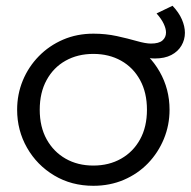

<svg xmlns="http://www.w3.org/2000/svg" viewBox="-20 -614 647 650"><path d="M296 15Q222 15 163.5 -20Q105 -55 71.5 -113.8Q38 -172.5 38 -242.5Q38 -295 57.2 -341.5Q76.5 -388 111.5 -423.8Q146.5 -459.5 193.5 -479.8Q240.5 -500 296 -500Q370.5 -500 428.8 -465Q487 -430 520.5 -371.2Q554 -312.5 554 -242.5Q554 -190.5 534.8 -143.8Q515.5 -97 481 -61.2Q446.5 -25.5 399.2 -5.2Q352 15 296 15ZM296 -53.5Q349 -53.5 390 -76.8Q431 -100 454.2 -142.2Q477.5 -184.5 477.5 -242.5Q477.5 -300.5 454.2 -343Q431 -385.5 390 -408.5Q349 -431.5 296 -431.5Q243 -431.5 202 -408.5Q161 -385.5 137.8 -343Q114.5 -300.5 114.5 -242.5Q114.5 -184.5 138 -142.2Q161.5 -100 202.2 -76.8Q243 -53.5 296 -53.5ZM504 -416Q485 -416 462.2 -422.2Q439.5 -428.5 413.2 -436.8Q387 -445 358 -451Q329 -457 297 -457V-500Q338 -500 375.8 -491.8Q413.5 -483.5 443.2 -475Q473 -466.5 491 -466.5Q518 -466.5 530 -477Q542 -487.5 542 -504Q542 -517 534.2 -533.5Q526.5 -550 510 -568.5L564 -594.5Q585.5 -572 595.8 -548.2Q606 -524.5 606 -503Q606 -479.5 594.2 -459.5Q582.5 -439.5 560 -427.8Q537.5 -416 504 -416Z"/></svg>

Font: Geologica Roman ExtraLight
Style: Regular
Weight: 250
Designer: Sindre Bremnes, Frode Helland
Foundry: Monokrom Skriftforlag AS
Version: Version 1.010;gftools[0.9.28]